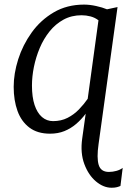

<svg xmlns="http://www.w3.org/2000/svg" viewBox="-20 -586 592 856"><path d="M477.5 251Q441.5 251 408 223Q374.5 195 356 145.5Q337.5 96 346.5 31.5L362 -79Q343 -53.5 319.2 -33.2Q295.5 -13 267 -1.5Q238.5 10 203 10Q147 10 111 -17.2Q75 -44.5 58 -91.5Q41 -138.5 41 -199Q41 -258 61.2 -321.8Q81.5 -385.5 121.2 -441Q161 -496.5 219.8 -531Q278.5 -565.5 355 -565.5Q380 -565.5 408.5 -559.2Q437 -553 457 -544.5L504 -554.5L419.5 56Q410.5 118 420 149.2Q429.5 180.5 465.5 180.5Q482.5 180.5 499.2 175.8Q516 171 527 162.5L517 243Q510.5 246 501.2 248.5Q492 251 477.5 251ZM216.5 -46Q252.5 -46 281 -60.5Q309.5 -75 331.8 -98Q354 -121 371 -145.5L419 -495.5Q403.5 -507.5 383.8 -512.8Q364 -518 343.5 -518Q299 -518 263.2 -498.5Q227.5 -479 201 -446Q174.5 -413 157.2 -372Q140 -331 131.2 -287.8Q122.5 -244.5 122.5 -204.5Q122.5 -153 134.2 -117.8Q146 -82.5 167.2 -64.2Q188.5 -46 216.5 -46Z"/></svg>

Font: Merriweather 24pt Light
Style: Italic
Weight: 300
Italic angle: -7.8°
Version: Version 2.101